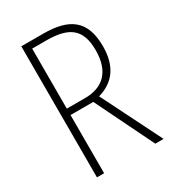

<svg xmlns="http://www.w3.org/2000/svg" viewBox="-175 -876 816 906"><g transform="rotate(-30 233.5 -423.0)"><path d="M203 -780H84V-66H123V-383H247L402 -66H447L284 -392C371 -417 418 -480 418 -588C418 -731 343 -780 203 -780ZM200 -745C326 -745 379 -702 379 -589C379 -471 318 -418 223 -418H123V-745Z"/></g></svg>

Font: Noto Sans Malayalam UI Condensed ExtraLight
Style: Regular
Weight: 200
Width: 3
Designer: Jelle Bosma - Monotype Design Team
Foundry: Monotype Imaging Inc.
Version: Version 2.104